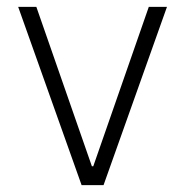

<svg xmlns="http://www.w3.org/2000/svg" viewBox="-20 -540 540 560"><path d="M218 0 33 -520H86L248 -55H252L414 -520H467L282 0Z"/></svg>

Font: M PLUS 1 Code Light
Style: Regular
Weight: 300
Designer: Coji Morishita
Foundry: UNDERFOREST DESIGN
Version: Version 1.002